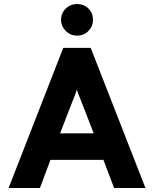

<svg xmlns="http://www.w3.org/2000/svg" viewBox="-20 -939 770 959"><path d="M23 0 296 -700H433L706.5 0H550L496.5 -140.5H232L179.5 0ZM280 -273H448L384.5 -436.5Q379.5 -448 373.5 -463.8Q367.5 -479.5 364 -491.5Q360.5 -479.5 354.5 -463.8Q348.5 -448 343.5 -436.5ZM365 -761Q332 -761 308.5 -784.5Q285 -808 285 -840.5Q285 -873.5 308.5 -896.2Q332 -919 365 -919Q399 -919 421.8 -896.2Q444.5 -873.5 444.5 -840.5Q444.5 -808 421.8 -784.5Q399 -761 365 -761Z"/></svg>

Font: Overpass ExtraBold
Style: Regular
Weight: 800
Designer: Delve Withrington, Dave Bailey, Thomas Jockin
Foundry: Delve Fonts LLC
Version: Version 4.000; ttfautohint (v1.8.3)